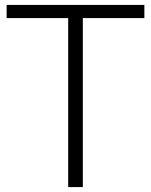

<svg xmlns="http://www.w3.org/2000/svg" viewBox="-20 -760 614 780"><path d="M257 0V-686.5H7V-740H566.5V-686.5H316.5V0Z"/></svg>

Font: Encode Sans SC Condensed Thin Light
Style: Regular
Weight: 300
Version: Version 3.002